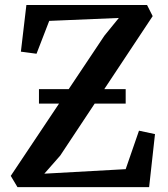

<svg xmlns="http://www.w3.org/2000/svg" viewBox="-20 -766 688 786"><path d="M51.5 0 24 -46 407.5 -620 466.5 -692.5 181.5 -680.5 129.5 -546 65.5 -554.5 88 -745.5H582L605 -700L226.5 -129L161.5 -55L494.5 -73.5L549 -231L614.5 -217L590.5 0ZM494.5 -401V-342H139.5V-401Z"/></svg>

Font: Merriweather 24pt SemiBold
Style: Regular
Weight: 600
Designer: Eben Sorkin
Foundry: Eben Sorkin
Version: Version 2.100